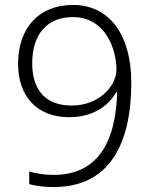

<svg xmlns="http://www.w3.org/2000/svg" viewBox="-20 -744 611 775"><path d="M510 -411C510 -595 428 -724 274 -724C137 -724 53 -631 53 -487C53 -353 131 -271 259 -271C360 -271 421 -321 449 -372H453C447 -159 367 -38 196 -38C160 -38 122 -44 98 -52V-1C122 7 164 11 197 11C417 11 510 -156 510 -411ZM274 -675C406 -675 450 -545 450 -463C450 -397 380 -318 269 -318C162 -318 110 -383 110 -488C110 -608 172 -675 274 -675Z"/></svg>

Font: Noto Sans Meetei Mayek Light
Style: Regular
Weight: 300
Designer: Monotype Design Team and Neelakash Kshetrimayum
Foundry: Monotype Imaging Inc.
Version: Version 2.002